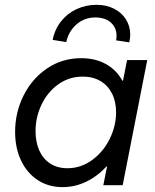

<svg xmlns="http://www.w3.org/2000/svg" viewBox="-20 -766 641 794"><path d="M42.5 -220.7Q42.5 -300.8 77.4 -370.8Q112.3 -440.9 174.8 -483.2Q237.3 -525.4 315.9 -525.4Q374 -525.4 417.7 -501.2Q461.4 -477.1 485.8 -432.6H488.8L505.4 -517.6H588.9L487.3 0H407.2L422.9 -78.1H420.9Q383.8 -37.6 337.2 -14.9Q290.5 7.8 238.8 7.8Q180.2 7.8 135.7 -21.5Q91.3 -50.8 66.9 -102.5Q42.5 -154.3 42.5 -220.7ZM460 -301.8Q460 -346.2 443.1 -379.4Q426.3 -412.6 395.3 -430.9Q364.3 -449.2 322.3 -449.2Q266.1 -449.2 221.4 -417.5Q176.8 -385.7 151.9 -333.7Q127 -281.7 127 -223.6Q127 -178.7 142.3 -144Q157.7 -109.4 187.5 -89.8Q217.3 -70.3 258.8 -70.3Q314 -70.3 360.4 -103.8Q406.7 -137.2 433.3 -190.9Q460 -244.6 460 -301.8ZM461.9 -618.2Q461.9 -651.4 438.5 -672.6Q415 -693.8 373.5 -693.8Q342.8 -693.8 317.9 -680.2Q293 -666.5 276.4 -643.3Q259.8 -620.1 253.9 -591.8L197.8 -601.1Q206.5 -645 232.7 -678Q258.8 -710.9 297.1 -728.5Q335.4 -746.1 379.9 -746.1Q419.4 -746.1 451.2 -730.2Q482.9 -714.4 500.7 -686Q518.6 -657.7 518.6 -622.6Q518.6 -608.9 514.6 -590.8L460 -599.1Q461.9 -607.4 461.9 -618.2Z"/></svg>

Font: Reddit Sans Chocolate
Style: Italic
Weight: 400
Italic angle: -11.25°
Designer: Stephen Hutchings
Version: Version 1.013